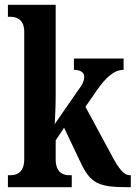

<svg xmlns="http://www.w3.org/2000/svg" viewBox="-20 -780 565 800"><path d="M13 0H279V-50H268C247 -50 212 -58 212 -116V-195L247 -248L315 -105C357 -15 391 0 513 0H525V-50H521C495 -50 473 -80 444 -135L336 -335L381 -400C422 -460 457 -489 495 -489V-536H288V-489C315 -489 331 -478 331 -461C331 -451 329 -434 307 -406L208 -263C209 -273 212 -342 212 -377V-760H13V-710H24C45 -710 81 -702 81 -648V-116C81 -58 46 -50 24 -50H13Z"/></svg>

Font: Noto Serif Khmer ExtraCondensed
Style: Bold
Weight: 700
Width: 2
Designer: Danh Hong and the Monotype Design Team
Foundry: Monotype Imaging Inc.
Version: Version 2.004